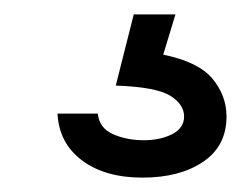

<svg xmlns="http://www.w3.org/2000/svg" viewBox="-20 -32 341 267"><path d="M178 215Q126 215 94 191Q62 167 60 126H116Q118 146 137 154.5Q156 163 180 163Q203 163 219.5 154.5Q236 146 236 130Q236 113 216.5 101Q197 89 141 87L166 -12H224L207 44Q256 54 275.5 77.5Q295 101 295 130Q295 171 262.5 193Q230 215 178 215Z"/></svg>

Font: Instrument Sans
Style: Regular
Weight: 400
Designer: Rodrigo Fuenzalida
Foundry: fragTYPE
Version: Version 1.000;gftools[0.9.28]